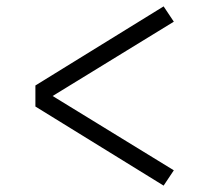

<svg xmlns="http://www.w3.org/2000/svg" viewBox="-20 -641 640 602"><path d="M493 -59 91 -307V-373L493 -621L525 -573L145 -340L525 -107Z"/></svg>

Font: Iosevka Light Extended
Style: Regular
Weight: 300
Width: 7
Monospace: yes
Designer: Belleve Invis
Foundry: Belleve Invis
Version: Version 32.5.0; ttfautohint (v1.8.4)